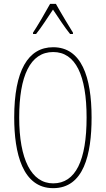

<svg xmlns="http://www.w3.org/2000/svg" viewBox="-20 -970 551 1000"><path d="M271 -950H241C217 -906 173 -831 152 -800V-793H168C195 -826 231 -883 256 -920C283 -880 317 -827 345 -793H360V-800C348 -819 297 -903 271 -950ZM457 -358C457 -570 404 -724 257 -724C126 -724 54 -602 54 -358C54 -173 97 10 257 10C416 10 457 -165 457 -358ZM80 -358C80 -574 137 -699 257 -699C374 -699 431 -577 431 -358C431 -135 374 -15 257 -15C143 -15 80 -141 80 -358Z"/></svg>

Font: Noto Sans Tamil ExtraCondensed Thin
Style: Regular
Weight: 100
Width: 2
Designer: Jelle Bosma - Monotype Design Team
Foundry: Monotype Imaging Inc.
Version: Version 2.004